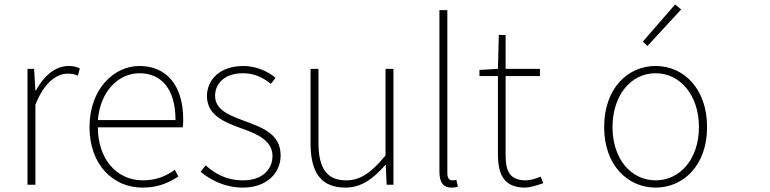

<svg xmlns="http://www.w3.org/2000/svg" viewBox="-20 -840 3501 873"><path d="M105 0H141V-364C182 -468 240 -505 287 -505C308 -505 317 -503 334 -496L343 -529C325 -538 310 -540 292 -540C229 -540 178 -492 143 -428H141L135 -527H105Z M628 13C706 13 751 -13 791 -37L775 -68C735 -39 690 -20 630 -20C506 -20 425 -122 425 -261H811C813 -275 813 -286 813 -297C813 -453 736 -540 614 -540C497 -540 387 -434 387 -262C387 -90 495 13 628 13ZM425 -294C436 -427 520 -507 614 -507C713 -507 778 -437 778 -294Z M1084 13C1195 13 1256 -55 1256 -133C1256 -236 1165 -262 1081 -294C1018 -318 958 -342 958 -405C958 -457 998 -507 1085 -507C1140 -507 1177 -485 1212 -459L1233 -486C1196 -518 1140 -540 1087 -540C978 -540 921 -476 921 -403C921 -312 1007 -282 1087 -253C1149 -231 1219 -200 1219 -131C1219 -71 1174 -20 1086 -20C1008 -20 959 -50 915 -88L892 -59C939 -20 1005 13 1084 13Z M1551 13C1624 13 1679 -29 1732 -90H1734L1738 0H1769V-527H1733V-133C1668 -55 1619 -20 1554 -20C1465 -20 1428 -76 1428 -192V-527H1392V-188C1392 -51 1443 13 1551 13Z M2032 13C2047 13 2053 11 2062 9L2055 -22C2044 -20 2040 -20 2036 -20C2022 -20 2014 -31 2014 -53V-794H1978V-59C1978 -8 1998 13 2032 13Z M2368 13C2386 13 2419 4 2450 -7L2438 -37C2419 -28 2391 -20 2371 -20C2294 -20 2279 -67 2279 -135V-494H2435V-527H2279V-681H2248L2244 -527L2160 -522V-494H2244V-140C2244 -48 2270 13 2368 13Z M2961 13C3087 13 3195 -88 3195 -262C3195 -439 3087 -540 2961 -540C2835 -540 2727 -439 2727 -262C2727 -88 2835 13 2961 13ZM2961 -20C2849 -20 2765 -118 2765 -262C2765 -407 2849 -507 2961 -507C3073 -507 3158 -407 3158 -262C3158 -118 3073 -20 2961 -20ZM2924 -631 3077 -797 3050 -820 2903 -651Z"/></svg>

Font: Harano Aji Gothic TW ExtraLight
Style: Regular
Weight: 250
Foundry: Masamichi Hosoda
Version: HaranoAjiGothicTW-ExtraLight version 20230610;ttx 4.39.4